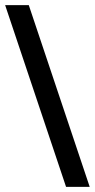

<svg xmlns="http://www.w3.org/2000/svg" viewBox="-20 -707 369 747"><path d="M237 20 0 -687H92L329 20Z"/></svg>

Font: UN Bangla
Style: Bold
Weight: 700
Designer: Desinged by Rajon, Unicode developed by Rashed (IMGN)
Version: Version 2.001;March 19, 2023;FontCreator 14.0.0.2901 64-bit